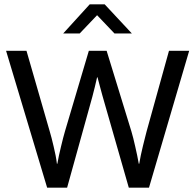

<svg xmlns="http://www.w3.org/2000/svg" viewBox="-20 -864 899 884"><path d="M393 -844H462L587 -710H507L427 -794L347 -710H271ZM102 -630 209 -259Q213 -247 217.5 -228.5Q222 -210 227 -189.5Q232 -169 236 -148.5Q240 -128 242 -110H244Q247 -128 251.5 -148.5Q256 -169 261 -189.5Q266 -210 270.5 -228Q275 -246 279 -259L389 -630H471L585 -259Q589 -246 593.5 -228Q598 -210 602.5 -190Q607 -170 611.5 -149Q616 -128 619 -110H621Q624 -129 628.5 -150Q633 -171 638 -191.5Q643 -212 647.5 -229.5Q652 -247 655 -259L758 -630H851L666 0H573L477 -335Q470 -360 463.5 -382Q457 -404 451.5 -424Q446 -444 440.5 -464.5Q435 -485 429 -508H427Q417 -463 405 -418Q393 -373 382 -335L289 0H197L8 -630Z"/></svg>

Font: Mukta Mahee
Style: Regular
Weight: 400
Designer: Shuchita Grover, Noopur Datye, Girish Dalvi, Yashodeep Gholap
Foundry: Ek Type
Version: Version 2.538;PS 1.000;hotconv 16.6.51;makeotf.lib2.5.65220;